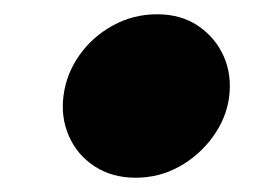

<svg xmlns="http://www.w3.org/2000/svg" viewBox="-20 -420 366 269"><path d="M69 -286Q65 -256 76.5 -229.5Q88 -203 112.5 -187Q137 -171 170 -171Q203 -171 231 -186.5Q259 -202 278 -228Q297 -254 301 -284Q305 -315 293.5 -341Q282 -367 258 -383.5Q234 -400 200 -400Q167 -400 138.5 -384.5Q110 -369 91.5 -343Q73 -317 69 -286Z"/></svg>

Font: Jost Black
Style: Italic
Weight: 900
Italic angle: -5°
Version: Version 3.710